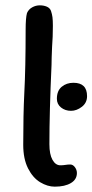

<svg xmlns="http://www.w3.org/2000/svg" viewBox="-20 -695 346 719"><path d="M206 -76Q216 -76 225 -77.5Q234 -79 243 -79Q253 -79 260.5 -69Q268 -59 268 -47Q268 -23 245.5 -9.5Q223 4 185 4Q158 4 130.5 -12.5Q103 -29 85 -64.5Q67 -100 67 -153Q67 -267 71 -346Q76 -440 76 -583Q76 -628 81 -646Q87 -660 100.5 -667.5Q114 -675 129 -675Q144 -675 155.5 -670Q167 -665 171 -654Q175 -642 176.5 -630.5Q178 -619 178 -598Q178 -557 175 -519Q173 -473 173 -452Q165 -276 165 -155Q165 -117 176.5 -96.5Q188 -76 206 -76ZM246 -280Q224 -280 208.5 -292.5Q193 -305 193 -325Q193 -355 211 -370Q229 -385 255 -385Q306 -385 306 -335Q306 -310 286.5 -295Q267 -280 246 -280Z"/></svg>

Font: Itim
Style: Regular
Weight: 400
Designer: Suppakit Chalermlarp
Version: Version 1.002g